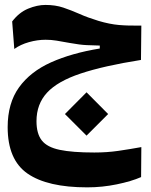

<svg xmlns="http://www.w3.org/2000/svg" viewBox="-20 -453 626 794"><path d="M340.8 321.8Q176.3 321.8 94 264.9Q11.7 208 11.7 72.8Q11.7 -26.4 58.6 -91.6Q105.5 -156.7 190.9 -195.1Q276.4 -233.4 392.6 -252.4V-264.6Q367.2 -265.1 338.9 -266.4Q310.5 -267.6 268.1 -275.4Q236.3 -281.2 214.1 -284.9Q191.9 -288.6 168.9 -288.6Q134.8 -288.6 99.9 -278.8Q64.9 -269 39.1 -250.5L30.3 -364.3Q59.1 -401.9 96.4 -417.2Q133.8 -432.6 168 -432.6Q209 -432.6 241.7 -421.6Q274.4 -410.6 308.6 -395.5Q342.3 -380.4 387.2 -366.7Q433.1 -353 472.4 -349.6Q511.7 -346.2 564.5 -347.2L563 -205.1Q408.7 -180.7 313.5 -148.9Q218.3 -117.2 174.6 -69.8Q130.9 -22.5 130.9 48.3Q130.9 99.6 152.8 127.7Q174.8 155.8 227.1 166.7Q279.3 177.7 370.1 177.7Q422.4 177.7 469.2 170.9Q516.1 164.1 564.5 155.3L563.5 279.3Q523.4 296.9 463.1 309.3Q402.8 321.8 340.8 321.8ZM337.9 107.9 248.5 18.6 337.9 -71.3 427.2 18.6Z"/></svg>

Font: CaskaydiaMono NF
Style: Bold
Weight: 700
Designer: Aaron Bell
Foundry: Saja Typeworks
Version: Version 2111.001; ttfautohint (v1.8.4);Nerd Fonts 3.1.1